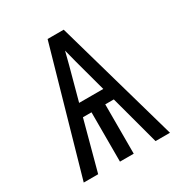

<svg xmlns="http://www.w3.org/2000/svg" viewBox="-171 -863 942 991"><g transform="rotate(-30 300.0 -367.5)"><path d="M43 0 252 -735H348L557 0H471L392 -294H341V0H259V-294H208L129 0ZM228 -368H372L339 -490Q329 -527 319 -564Q309 -601 300 -638Q291 -601 281 -564Q271 -527 261 -490Z"/></g></svg>

Font: R Plex Mono
Style: Regular
Weight: 400
Monospace: yes
Designer: Belleve Invis
Foundry: Belleve Invis
Version: Version 31.8.0